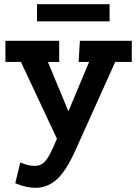

<svg xmlns="http://www.w3.org/2000/svg" viewBox="-20 -649 656 918"><path d="M149 249Q127 249 103 243.5Q79 238 53 227L77 128Q97 136 112.5 140Q128 144 147 144Q170 144 186 131.5Q202 119 218 89Q234 59 255 8L406 -353H356L362 -454H610V-353H531L340 71Q297 167 252.5 208Q208 249 149 249ZM276 65 80 -353H6V-454H263V-353H209L336 -47ZM157 -629H504V-547H157Z"/></svg>

Font: Podkova ExtraBold
Style: Regular
Weight: 800
Designer: Ilya Yudin
Foundry: Cyreal (www.cyreal.org)
Version: Version 2.103